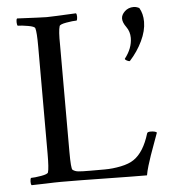

<svg xmlns="http://www.w3.org/2000/svg" viewBox="-49 -696 666 745"><g transform="rotate(-5 284.0 -323.5)"><path d="M499 -651.4Q508.8 -651.4 520.5 -645.5Q534.2 -622.6 534.2 -590.8Q534.2 -555.7 515.4 -516.4Q496.6 -477.1 465.8 -443.4Q460.9 -443.4 454.1 -447Q447.3 -450.7 447.3 -454.1Q477.5 -492.7 477.5 -533.2Q477.5 -557.6 463.9 -576.4Q450.2 -595.2 450.2 -610.4Q450.2 -625 464.1 -638.2Q478 -651.4 499 -651.4ZM201.7 -113.3Q201.7 -47.9 207.5 -43Q216.3 -36.1 229.2 -34.7Q242.2 -33.2 276.9 -33.2H332.5Q363.3 -33.2 395.5 -39.8Q427.7 -46.4 446.8 -59.6Q486.8 -86.9 508.3 -158.2Q509.8 -164.1 522 -164.1Q540.5 -164.1 546.4 -158.2Q542 -145.5 531.7 -117.7Q521.5 -89.8 515.4 -72.5Q509.3 -55.2 502.7 -33.2Q496.1 -11.2 493.7 3.9Q443.4 3.9 335.9 2Q228.5 0 160.6 0Q136.7 0 99.6 1.5Q62.5 2.9 44.4 2.9Q41 -1 41.3 -11.2Q41.5 -21.5 44.4 -25.4Q59.1 -25.4 84.5 -29.8Q109.9 -34.2 111.8 -41Q116.7 -56.6 116.7 -113.3V-530.3Q116.7 -586.9 111.8 -602.5Q109.9 -609.4 84.5 -613.8Q59.1 -618.2 44.4 -618.2Q41.5 -622.1 41.3 -632.3Q41 -642.6 44.4 -646.5Q144.5 -641.6 159.7 -641.6Q173.8 -641.6 273.9 -646.5Q277.3 -642.6 277.1 -632.3Q276.9 -622.1 273.9 -618.2Q259.3 -618.2 233.9 -613.8Q208.5 -609.4 206.5 -602.5Q200.7 -584 201.7 -530.3Z"/></g></svg>

Font: Amiri
Style: Regular
Weight: 400
Designer: Khaled Hosny
Version: Version 000.108